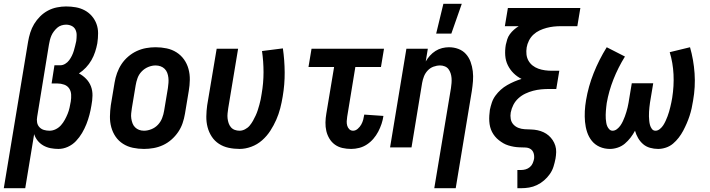

<svg xmlns="http://www.w3.org/2000/svg" viewBox="-53 -777 3740 1012"><path d="M-33 215 95 -557Q99 -581 106.5 -605Q114 -629 127 -650.5Q140 -672 158.5 -690.5Q177 -709 199.5 -721Q222 -733 247 -738Q272 -743 295 -743Q322 -743 347 -738.5Q372 -734 393.5 -722.5Q415 -711 431 -692.5Q447 -674 455.5 -651Q464 -628 464 -602Q464 -576 460 -549Q456 -527 448.5 -504Q441 -481 429 -460Q417 -439 400 -421Q383 -403 363 -390Q384 -379 401 -361.5Q418 -344 426.5 -321.5Q435 -299 434.5 -273Q434 -247 429 -222Q425 -197 418.5 -172Q412 -147 402.5 -123Q393 -99 379.5 -76Q366 -53 347.5 -33.5Q329 -14 304.5 -3Q280 8 255 8Q234 8 213.5 4Q193 0 175.5 -10Q158 -20 145.5 -35.5Q133 -51 127 -70L80 215ZM208 -88Q225 -88 241 -96Q257 -104 268.5 -117Q280 -130 288.5 -145.5Q297 -161 303.5 -177Q310 -193 313.5 -209Q317 -225 320 -242Q323 -260 322 -278.5Q321 -297 311.5 -311Q302 -325 285 -331Q268 -337 250 -337H219L234 -433H265Q278 -433 290.5 -440.5Q303 -448 311.5 -459.5Q320 -471 326 -483.5Q332 -496 336 -509Q340 -522 343 -535Q346 -548 349 -561Q351 -577 351 -592.5Q351 -608 344.5 -621Q338 -634 324.5 -640.5Q311 -647 295 -647Q283 -647 270.5 -643Q258 -639 248.5 -630.5Q239 -622 231 -611.5Q223 -601 218 -589.5Q213 -578 210 -566Q207 -554 205 -542L143 -162Q140 -147 142.5 -132Q145 -117 155 -106.5Q165 -96 179 -92Q193 -88 208 -88Z M706 8Q676 8 647.5 2Q619 -4 595.5 -19Q572 -34 556.5 -56.5Q541 -79 533.5 -106.5Q526 -134 526.5 -163.5Q527 -193 531 -222L551 -342Q555 -367 564 -392Q573 -417 587.5 -439Q602 -461 623 -479Q644 -497 668 -508Q692 -519 717 -523.5Q742 -528 767 -528Q797 -528 825.5 -522Q854 -516 877.5 -501Q901 -486 917 -463.5Q933 -441 940.5 -413.5Q948 -386 947.5 -356.5Q947 -327 942 -298L922 -178Q918 -153 909.5 -128Q901 -103 886 -81Q871 -59 850.5 -41Q830 -23 806 -12Q782 -1 756.5 3.5Q731 8 706 8ZM706 -88Q725 -88 745 -96Q765 -104 779.5 -119.5Q794 -135 801.5 -154.5Q809 -174 812 -193L832 -313Q834 -327 835 -340.5Q836 -354 834.5 -367.5Q833 -381 828.5 -393Q824 -405 815 -414Q806 -423 793.5 -427.5Q781 -432 767 -432Q748 -432 728.5 -424Q709 -416 694 -400.5Q679 -385 672 -365.5Q665 -346 662 -327L642 -207Q640 -193 638.5 -179.5Q637 -166 639 -152.5Q641 -139 645.5 -127Q650 -115 659 -106Q668 -97 680 -92.5Q692 -88 706 -88Z M1210 8Q1180 8 1152 2Q1124 -4 1101 -19Q1078 -34 1063 -57Q1048 -80 1041 -107Q1034 -134 1034.5 -163.5Q1035 -193 1039 -222L1089 -520H1202L1150 -207Q1148 -193 1146.5 -179.5Q1145 -166 1146.5 -153Q1148 -140 1152 -128Q1156 -116 1164 -106.5Q1172 -97 1184 -92.5Q1196 -88 1210 -88Q1224 -88 1238.5 -95.5Q1253 -103 1263 -115Q1273 -127 1280.5 -140.5Q1288 -154 1294.5 -168Q1301 -182 1305.5 -196Q1310 -210 1314 -224.5Q1318 -239 1321 -253Q1324 -267 1326 -282Q1336 -339 1336 -396Q1336 -453 1328 -508L1438 -522Q1447 -460 1447.5 -396Q1448 -332 1437 -268Q1432 -237 1424 -206Q1416 -175 1403 -145.5Q1390 -116 1372 -88Q1354 -60 1328.5 -37.5Q1303 -15 1271.5 -3.5Q1240 8 1210 8Z M1798 8Q1774 8 1752 3Q1730 -2 1712.5 -14.5Q1695 -27 1683.5 -46Q1672 -65 1667 -86.5Q1662 -108 1662.5 -131.5Q1663 -155 1667 -178L1708 -424H1573L1589 -520H1971L1955 -424H1820L1777 -162Q1775 -150 1774.5 -138Q1774 -126 1777 -115Q1780 -104 1788 -96Q1796 -88 1808 -88Q1821 -88 1832.5 -98Q1844 -108 1851 -120.5Q1858 -133 1861.5 -146.5Q1865 -160 1867 -173L1968 -166Q1965 -145 1958 -124Q1951 -103 1940.5 -83Q1930 -63 1915 -45.5Q1900 -28 1881 -15.5Q1862 -3 1840.5 2.5Q1819 8 1798 8Z M2236 215 2324 -313Q2326 -326 2327 -339.5Q2328 -353 2327 -366Q2326 -379 2322 -391Q2318 -403 2311 -412.5Q2304 -422 2292 -427Q2280 -432 2267 -432Q2249 -432 2231.5 -425.5Q2214 -419 2201 -405Q2188 -391 2181.5 -374Q2175 -357 2172 -340L2116 0H2003L2089 -520H2202L2191 -453Q2200 -469 2213 -483.5Q2226 -498 2242.5 -508.5Q2259 -519 2277.5 -523.5Q2296 -528 2313 -528Q2340 -528 2363.5 -519Q2387 -510 2403 -492Q2419 -474 2427.5 -450.5Q2436 -427 2439 -401.5Q2442 -376 2440 -350Q2438 -324 2434 -298L2349 215ZM2246 -600 2284 -757H2381L2326 -600Z M2694 215H2674V119H2694Q2706 119 2718 115.5Q2730 112 2740 103.5Q2750 95 2755 83Q2760 71 2762 60Q2764 44 2759.5 30Q2755 16 2743.5 8.5Q2732 1 2716 0.5Q2700 0 2685 -0.5Q2670 -1 2655.5 -3.5Q2641 -6 2626.5 -10.5Q2612 -15 2600 -22Q2588 -29 2576.5 -38Q2565 -47 2556 -58Q2547 -69 2540.5 -81.5Q2534 -94 2530.5 -108Q2527 -122 2526 -137Q2525 -152 2526 -167.5Q2527 -183 2529 -198Q2533 -217 2539.5 -236.5Q2546 -256 2558.5 -273Q2571 -290 2586.5 -304Q2602 -318 2620.5 -328.5Q2639 -339 2657.5 -347Q2676 -355 2696 -361Q2672 -373 2653.5 -391.5Q2635 -410 2623.5 -433.5Q2612 -457 2610 -484.5Q2608 -512 2613 -541Q2616 -555 2620.5 -569.5Q2625 -584 2634.5 -597Q2644 -610 2656 -620.5Q2668 -631 2681 -639H2608L2624 -735H3006L2990 -639H2902Q2884 -639 2865.5 -637Q2847 -635 2828 -630Q2809 -625 2791 -616.5Q2773 -608 2758.5 -594.5Q2744 -581 2735 -563Q2726 -545 2723 -527Q2720 -508 2722 -490Q2724 -472 2732.5 -457Q2741 -442 2754.5 -431.5Q2768 -421 2784.5 -415Q2801 -409 2819.5 -406.5Q2838 -404 2857 -404H2895L2879 -308H2841Q2820 -308 2799 -306Q2778 -304 2757 -298.5Q2736 -293 2716 -283.5Q2696 -274 2679.5 -259Q2663 -244 2653 -224.5Q2643 -205 2639 -184Q2636 -167 2639 -150Q2642 -133 2653 -121Q2664 -109 2679.5 -103Q2695 -97 2712 -96Q2729 -95 2746.5 -94.5Q2764 -94 2780.5 -90.5Q2797 -87 2812 -80Q2827 -73 2839 -62.5Q2851 -52 2860 -38.5Q2869 -25 2874 -9Q2879 7 2878.5 24.5Q2878 42 2875 59Q2871 80 2864.5 101Q2858 122 2845 140.5Q2832 159 2814.5 174Q2797 189 2777 198.5Q2757 208 2736 211.5Q2715 215 2694 215Z M3162 8Q3133 8 3108 -3Q3083 -14 3066.5 -34.5Q3050 -55 3041.5 -81Q3033 -107 3030.5 -135Q3028 -163 3029.5 -191.5Q3031 -220 3036 -249Q3048 -321 3076 -391.5Q3104 -462 3145 -528L3241 -479Q3205 -421 3180.5 -359Q3156 -297 3145 -234Q3144 -224 3142.5 -213.5Q3141 -203 3140.5 -192.5Q3140 -182 3139.5 -171.5Q3139 -161 3140 -150.5Q3141 -140 3142.5 -130Q3144 -120 3148 -111Q3152 -102 3159 -95Q3166 -88 3176 -88Q3188 -88 3199 -96.5Q3210 -105 3217.5 -116Q3225 -127 3230.5 -139Q3236 -151 3240.5 -163Q3245 -175 3248.5 -187Q3252 -199 3255 -211Q3258 -223 3260 -235.5Q3262 -248 3264 -260L3277 -338H3390L3377 -260Q3375 -248 3373 -236Q3371 -224 3370 -212Q3369 -200 3368 -188Q3367 -176 3367.5 -164Q3368 -152 3369 -140.5Q3370 -129 3373 -118Q3376 -107 3383 -97.5Q3390 -88 3402 -88Q3414 -88 3425 -97Q3436 -106 3443 -117Q3450 -128 3455.5 -140Q3461 -152 3465.5 -164Q3470 -176 3473.5 -188Q3477 -200 3480 -212.5Q3483 -225 3485.5 -237Q3488 -249 3490 -261Q3500 -324 3497 -385Q3494 -446 3477 -502L3584 -528Q3603 -462 3608 -390.5Q3613 -319 3600 -246Q3597 -226 3592.5 -206Q3588 -186 3581.5 -166Q3575 -146 3566.5 -126.5Q3558 -107 3548 -88Q3538 -69 3524.5 -51.5Q3511 -34 3494.5 -20Q3478 -6 3457 1Q3436 8 3416 8Q3394 8 3373 2Q3352 -4 3336.5 -17.5Q3321 -31 3310.5 -49Q3300 -67 3294 -88Q3284 -69 3270.5 -51.5Q3257 -34 3240.5 -20Q3224 -6 3203 1Q3182 8 3162 8Z"/></svg>

Font: Iosevka Custom
Style: Bold Italic
Weight: 700
Italic angle: -9°
Designer: Belleve Invis
Foundry: Belleve Invis
Version: Version 30.3.1; ttfautohint (v1.8.3)